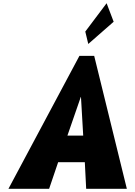

<svg xmlns="http://www.w3.org/2000/svg" viewBox="-20 -1172 840 1192"><path d="M509.5 -976 528 -899 685.6 -1037 641.9 -1152ZM564.8 -825H473L32.5 0H285L341 -165H506.6L515 0H767.5ZM496.6 -330H398.5L481.6 -570H482.7Z"/></svg>

Font: Blink
Style: WideObl
Weight: 400
Designer: Mew Too
Foundry: Cannot Into Space Fonts
Version: Version 001.000